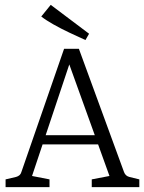

<svg xmlns="http://www.w3.org/2000/svg" viewBox="-20 -771 595 791"><path d="M140 -214H390L405 -176H128ZM491 -62Q497 -46 513 -42L554 -32V0H358V-32L431 -46L252 -543H278L112 -46L184 -32V0H3V-32L46 -42Q64 -47 68 -62L244 -570H305ZM347 -632 332 -606Q301 -620 266 -636.5Q231 -653 200 -670.5Q169 -688 150 -703L189 -751Z"/></svg>

Font: Rasa Light
Style: Regular
Weight: 300
Designer: Anna Giedrys (Yrsa+Rasa design), David Brezina (Yrsa art-direction, Rasa art-direction, design)
Foundry: Rosetta Type Foundry
Version: Version 2.004